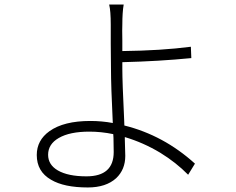

<svg xmlns="http://www.w3.org/2000/svg" viewBox="-20 -793 1040 846"><path d="M235 -42Q280 -16 361 -16Q481 -16 481 -123Q481 -140 480 -186Q479 -197 479 -202Q426 -213 374 -213Q287 -213 239 -185Q192 -158 192 -111Q192 -67 235 -42ZM142 -110Q142 -175 198 -215Q261 -260 378 -260Q429 -260 477 -251Q469 -415 469 -491Q469 -522 468 -601Q468 -665 468 -684Q468 -745 461 -773H525Q519 -739 519 -684Q518 -666 519 -615Q519 -584 519 -568Q690 -570 821 -587L823 -537Q681 -523 519 -519V-491Q519 -432 527 -267Q528 -249 528 -240Q701 -197 839 -72L809 -23Q756 -77 686 -120Q611 -165 530 -189Q530 -186 530 -179Q532 -126 532 -106Q532 -46 492 -8Q447 33 367 33Q262 33 205 -1Q142 -37 142 -110Z"/></svg>

Font: Source Han Sans Light
Style: Regular
Weight: 300
Designer: Ryoko NISHIZUKA Ë•øÂ°öÊ∂ºÂ≠ê (kana & ideographs); Paul D. Hunt (Latin, Greek & Cyrillic); Wenlong ZHANG Âº†ÊñáÈæô (bopom
Foundry: Adobe Systems Incorporated
Version: Version 1.004;PS 1.004;hotconv 1.0.82;makeotf.lib2.5.63406; 